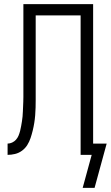

<svg xmlns="http://www.w3.org/2000/svg" viewBox="-20 -755 540 936"><path d="M383 161 427 0H373V-680H154V-306Q154 -287 154 -268Q154 -249 153.5 -230.5Q153 -212 151.5 -193Q150 -174 147 -155.5Q144 -137 139.5 -118.5Q135 -100 129 -82Q123 -64 113 -48Q103 -32 87.5 -20.5Q72 -9 53.5 -4.5Q35 0 17 0V-55Q28 -55 39 -60Q50 -65 58 -74Q66 -83 70.5 -94Q75 -105 78 -116.5Q81 -128 83 -140Q85 -152 87 -163.5Q89 -175 90 -187Q91 -199 91.5 -211Q92 -223 92.5 -235Q93 -247 93.5 -258.5Q94 -270 94 -282Q94 -294 94 -306V-735H434V-55H500L441 161Z"/></svg>

Font: Iosevka Term Curly Light
Style: Regular
Weight: 300
Designer: Belleve Invis
Foundry: Belleve Invis
Version: Version 32.3.0